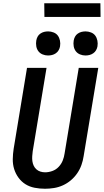

<svg xmlns="http://www.w3.org/2000/svg" viewBox="-20 -1152 640 1180"><path d="M257 8Q224 8 193 2Q162 -4 137 -19.5Q112 -35 94 -59.5Q76 -84 67 -113Q58 -142 58.5 -174Q59 -206 64 -238L146 -735H266L181 -222Q179 -207 178 -191.5Q177 -176 179 -161.5Q181 -147 187 -134Q193 -121 203.5 -111.5Q214 -102 228 -97.5Q242 -93 257 -93Q279 -93 301.5 -101Q324 -109 340.5 -126.5Q357 -144 365.5 -165.5Q374 -187 377 -209L464 -735H584L494 -192Q490 -165 480.5 -138Q471 -111 454.5 -87Q438 -63 415.5 -44Q393 -25 366.5 -13Q340 -1 312 3.5Q284 8 257 8ZM505 -811Q488 -811 472 -817.5Q456 -824 446 -837Q436 -850 433 -867.5Q430 -885 433 -903Q435 -915 441 -926.5Q447 -938 458 -945.5Q469 -953 481 -956Q493 -959 506 -959Q523 -959 539.5 -952.5Q556 -946 565.5 -933Q575 -920 578.5 -902.5Q582 -885 579 -867Q577 -855 570.5 -843.5Q564 -832 553 -824.5Q542 -817 530 -814Q518 -811 505 -811ZM275 -811Q258 -811 242 -817.5Q226 -824 216 -837Q206 -850 203 -867.5Q200 -885 203 -903Q205 -915 211 -926.5Q217 -938 228 -945.5Q239 -953 251 -956Q263 -959 276 -959Q293 -959 309.5 -952.5Q326 -946 335.5 -933Q345 -920 348.5 -902.5Q352 -885 349 -867Q347 -855 340.5 -843.5Q334 -832 323 -824.5Q312 -817 300 -814Q288 -811 275 -811ZM598 -1048H253L252 -1132H597Z"/></svg>

Font: Iosevka Extended
Style: Bold Italic
Weight: 700
Width: 7
Italic angle: -9°
Monospace: yes
Designer: Belleve Invis
Foundry: Belleve Invis
Version: Version 32.5.0; ttfautohint (v1.8.4)